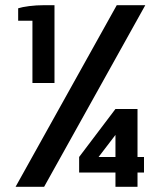

<svg xmlns="http://www.w3.org/2000/svg" viewBox="-20 -720 630 740"><path d="M40 0 430 -700H540L150 0ZM105 -640H50V-688Q65 -693 92.5 -696.5Q120 -700 150 -700H190V-400H105ZM425 0V-55H285V-115L425 -300H510V-115H535V-55H510V0ZM360 -115H425V-200Z"/></svg>

Font: Cuprum
Style: Bold
Weight: 700
Designer: Jovanny Lemonad
Foundry: Jovanny Lemonad
Version: Version 2.000